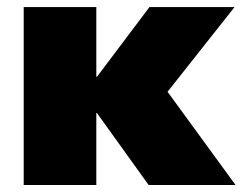

<svg xmlns="http://www.w3.org/2000/svg" viewBox="-20 -530 695 550"><path d="M47.9 0V-509.8H255.9V-310.1H257.8L408.2 -509.8H651.9L460 -267.1L654.8 0H405.8L257.8 -206.1H255.9V0Z"/></svg>

Font: Mulish ExtraBlack
Style: Regular
Weight: 1000
Designer: Vernon Adams
Foundry: Vernon Adams
Version: Version 3.603; ttfautohint (v1.8.3)